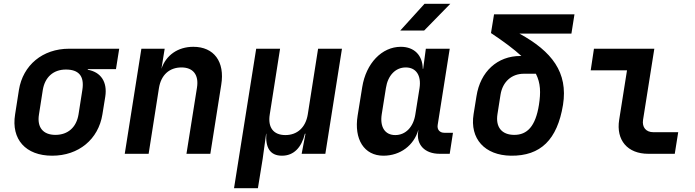

<svg xmlns="http://www.w3.org/2000/svg" viewBox="-20 -805 3640 1005"><path d="M253 10C392 10 495 -76 516 -206L531 -299C543 -376 508 -428 439 -440L440 -443H587L604 -550H342C203 -550 100 -464 79 -334L59 -206C38 -76 114 10 253 10ZM270 -99C205 -99 173 -139 184 -206L204 -334C215 -401 259 -441 325 -441C390 -441 423 -409 411 -334L391 -206C380 -139 336 -99 270 -99Z M633 0H758L812 -344C823 -413 867 -452 930 -452C990 -452 1022 -414 1011 -346L956 0H1081L1138 -361C1158 -482 1100 -560 992 -560C911 -560 849 -516 825 -445L842 -550H720Z M1205 180H1330L1355 26L1373 -105H1374C1369 -33 1393 10 1456 10C1518 10 1558 -33 1576 -105H1579L1559 0H1683L1770 -550H1645L1591 -206C1580 -138 1536 -98 1474 -98C1411 -98 1381 -138 1392 -206L1446 -550H1321Z M2075 -645H2200L2337 -785H2202ZM1987 10C2075 10 2147 -44 2170 -126L2169 -117C2158 -48 2203 0 2281 0H2334L2351 -110H2306C2282 -110 2267 -126 2271 -151L2334 -550H2209L2195 -445H2193C2192 -516 2148 -560 2078 -560C1979 -560 1896 -474 1876 -349L1852 -200C1832 -76 1886 10 1987 10ZM2049 -98C1995 -98 1968 -140 1978 -206L2000 -344C2010 -410 2050 -452 2104 -452C2158 -452 2186 -410 2176 -344L2154 -206C2144 -140 2103 -98 2049 -98Z M2654 10C2810 12 2897 -74 2927 -256C2954 -426 2869 -536 2699 -629H2971L2987 -730H2566L2550 -632C2619 -586 2671 -547 2709 -512H2704C2584 -512 2494 -431 2474 -301L2459 -208C2438 -78 2518 8 2654 10ZM2672 -99C2607 -99 2573 -139 2584 -208L2600 -310C2611 -377 2658 -419 2722 -419H2785C2810 -370 2811 -320 2801 -256C2783 -143 2739 -99 2672 -99Z M3373 0H3512L3530 -113H3400C3361 -113 3340 -139 3346 -178L3405 -550H3089L3072 -437H3262L3221 -178C3204 -71 3265 0 3373 0Z"/></svg>

Font: JetBrains Mono
Style: Bold Italic
Weight: 558
Italic angle: -9°
Monospace: yes
Designer: Philipp Nurullin, Konstantin Bulenkov
Foundry: JetBrains
Version: Version 2.305